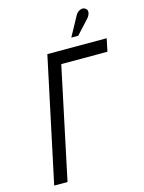

<svg xmlns="http://www.w3.org/2000/svg" viewBox="-131 -967 785 1044"><g transform="rotate(-15 262.0 -445.0)"><path d="M449 -830Q458 -840 462 -850.5Q466 -861 464.5 -870Q463 -879 454 -885Q445 -891 434 -889.5Q423 -888 413.5 -880.5Q404 -873 399 -863L339 -753H378ZM41 0H116L249 -628H509L524 -700H190Z"/></g></svg>

Font: Advent Pro Medium
Style: Italic
Weight: 500
Italic angle: -12°
Version: Version 3.000